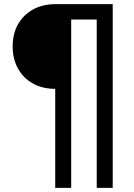

<svg xmlns="http://www.w3.org/2000/svg" viewBox="-20 -725 645 925"><path d="M246 180V-297Q184 -297 138 -323Q92 -349 66.5 -395Q41 -441 41 -502Q41 -562 66.5 -607.5Q92 -653 138.5 -679Q185 -705 248 -705H523V180H446V-631H323V180Z"/></svg>

Font: Nunito Sans SemiBold
Style: Regular
Weight: 600
Designer: Vernon Adams
Foundry: Vernon Adams
Version: Version 3.101; ttfautohint (v1.8.4.7-5d5b);gftools[0.9.27]